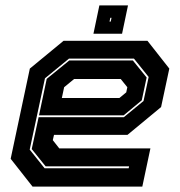

<svg xmlns="http://www.w3.org/2000/svg" viewBox="-20 -691 666 711"><path d="M526 -540 607 -437 576.5 -294.5 452 -191.5H180L175.5 -172L199.5 -141.5H537L507 0H100.5L19.5 -103L90.5 -437L215.5 -540ZM472 -467 523 -404 505 -319.5 438 -264H124.5L153 -399L236.5 -467ZM476 -474H235.5L146.5 -401L90 -137L145 -68H456.5L458 -75H149L97.5 -139L123 -257H438.5L511.5 -317L530.5 -406ZM427 -398.5H254.5L217.5 -368L209 -328H422L447.5 -349L451.5 -368ZM326 -566 348 -671H454L432 -566ZM385.5 -611H390L393 -625H388.5Z"/></svg>

Font: Tourney Thin ExtraBold
Style: Italic
Weight: 800
Italic angle: -12°
Version: Version 1.015